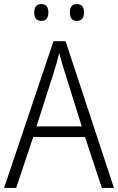

<svg xmlns="http://www.w3.org/2000/svg" viewBox="-20 -917 577 937"><path d="M477 0 395 -248H142L59 0H0L241 -716H300L536 0ZM297 -562Q291 -581 283 -608Q275 -635 269 -658Q263 -633 256 -608Q249 -583 242 -562L158 -300H379ZM147 -856Q147 -897 182 -897Q216 -897 216 -856Q216 -815 182 -815Q147 -815 147 -856ZM321 -857Q321 -897 355 -897Q390 -897 390 -857Q390 -815 355 -815Q321 -815 321 -857Z"/></svg>

Font: Noto Sans Gurmukhi UI SemiCondensed Light
Style: Regular
Weight: 300
Width: 4
Designer: Jelle Bosma - Monotype Design Team
Foundry: Monotype Imaging Inc.
Version: Version 2.004; ttfautohint (v1.8.4.7-5d5b)